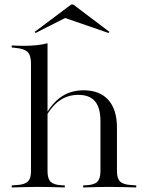

<svg xmlns="http://www.w3.org/2000/svg" viewBox="-20 -823 650 843"><path d="M152.4 -2.4Q121 -2.4 92.3 -1.6Q63.7 -0.8 31.5 0V-8.9L52.4 -10.5Q87.1 -12.1 101.6 -25.4Q116.1 -38.7 116.1 -71V-206.5H188.7V-71Q188.7 -38.7 202.4 -25Q216.1 -11.3 250 -9.7L264.5 -8.9V0Q234.7 -0.8 207.7 -1.6Q180.6 -2.4 152.4 -2.4ZM421 -206.5V-291.1Q421 -350 397.2 -378.2Q373.4 -406.5 323.4 -406.5Q271.8 -406.5 233.1 -375Q194.4 -343.5 163.7 -276.6L162.9 -283.9Q194.4 -355.6 239.5 -391.1Q284.7 -426.6 346.8 -426.6Q417.7 -426.6 455.6 -384.3Q493.5 -341.9 493.5 -262.9V-206.5ZM457.3 -2.4Q429 -2.4 402 -1.6Q375 -0.8 345.2 0V-8.9L359.7 -9.7Q393.5 -11.3 407.3 -25Q421 -38.7 421 -71V-206.5H493.5V-71Q493.5 -38.7 508.1 -25.4Q522.6 -12.1 557.3 -10.5L578.2 -8.9V0Q546 -0.8 517.3 -1.6Q488.7 -2.4 457.3 -2.4ZM116.1 -206.5V-544.4Q116.1 -579.8 101.2 -594.8Q86.3 -609.7 46 -612.9L31.5 -614.5V-623.4Q50.8 -622.6 61.7 -622.2Q72.6 -621.8 84.7 -621.8Q114.5 -621.8 141.1 -624.6Q167.7 -627.4 188.7 -633.1V-623.4V-206.5ZM136.3 -678.2 132.3 -683.1 292.7 -803.2H301.6L460.5 -683.1L456.5 -678.2L250.8 -749.2L285.5 -754Z"/></svg>

Font: Playfair 144pt SemiExpanded Light
Style: Regular
Weight: 300
Width: 6
Designer: Claus Eggers Sørensen
Foundry: Claus Eggers Sørensen
Version: Version 2.203